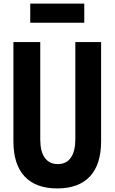

<svg xmlns="http://www.w3.org/2000/svg" viewBox="-20 -1035 640 1073"><path d="M55 -800H205V-255Q205 -188 230.5 -153Q256 -118 303 -118Q351 -118 376 -154Q401 -190 401 -257V-800H545V-245Q545 -116 482.5 -49Q420 18 300 18Q180 18 117.5 -49Q55 -116 55 -245ZM149 -908V-1015H451V-908Z"/></svg>

Font: Martian Mono Condensed SemiBold
Style: Regular
Weight: 600
Width: 3
Designer: Roman Shamin
Foundry: Evil Martians
Version: Version 1.000